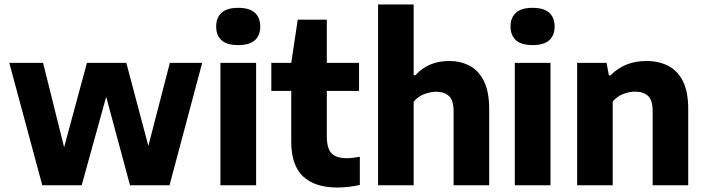

<svg xmlns="http://www.w3.org/2000/svg" viewBox="-20 -828 3150 858"><path d="M169 0 21.5 -547H172.5L266.5 -170L368.5 -547H544.5L643 -176L739 -547H883.5L737.5 0H561L454.5 -395.5L345 0Z M965 0V-547H1124.5V0ZM1044.5 -626.5Q994 -626.5 970 -648.2Q946 -670 946 -709.5Q946 -749 970 -771Q994 -793 1044.5 -793Q1095 -793 1119 -771Q1143 -749 1143 -709.5Q1143 -670 1119 -648.2Q1095 -626.5 1044.5 -626.5Z M1487 10Q1388 10 1334.8 -39.2Q1281.5 -88.5 1281.5 -195.5V-421.5H1192.5V-547H1281.5L1310.5 -740H1440.5V-547H1584.5V-421.5H1440.5V-220.5Q1440.5 -164 1461.8 -142.5Q1483 -121 1530.5 -121Q1553.5 -121 1588 -127.5V-1.5Q1566.5 3.5 1539.5 6.8Q1512.5 10 1487 10Z M1669.5 0V-808H1828.5V-492H1836.5Q1894 -555.5 1987.5 -555.5Q2037.5 -555.5 2078 -534.5Q2118.5 -513.5 2142.2 -466.2Q2166 -419 2166 -341V0H2007V-330.5Q2007 -380.5 1986 -399.2Q1965 -418 1929.5 -418Q1902.5 -418 1875 -407.2Q1847.5 -396.5 1828.5 -373.5V0Z M2280.5 0V-547H2440V0ZM2360 -626.5Q2309.5 -626.5 2285.5 -648.2Q2261.5 -670 2261.5 -709.5Q2261.5 -749 2285.5 -771Q2309.5 -793 2360 -793Q2410.5 -793 2434.5 -771Q2458.5 -749 2458.5 -709.5Q2458.5 -670 2434.5 -648.2Q2410.5 -626.5 2360 -626.5Z M2559 0V-547H2690.5L2701 -491.5H2708.5Q2771 -555.5 2869 -555.5Q2923 -555.5 2965.2 -534.2Q3007.5 -513 3031.5 -465.8Q3055.5 -418.5 3055.5 -341V0H2896.5V-331Q2896.5 -380.5 2875.8 -399.5Q2855 -418.5 2819 -418.5Q2792 -418.5 2764.5 -407.8Q2737 -397 2718 -374V0Z"/></svg>

Font: Encode Sans
Style: Bold
Weight: 700
Designer: Multiple Designers
Foundry: Impallari Type
Version: Version 3.002; ttfautohint (v1.8.3) -l 8 -r 50 -G 200 -x 14 